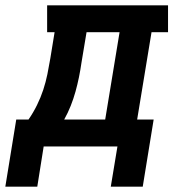

<svg xmlns="http://www.w3.org/2000/svg" viewBox="-59 -550 679 721"><path d="M-39 151 2 -101H48Q66 -127 80 -155.5Q94 -184 103.5 -213Q113 -242 119 -271.5Q125 -301 130 -331L146 -429H118V-530H572V-429H510L456 -101H518L477 151H357L382 0H105L81 151ZM182 -101H336L390 -429H266L247 -315Q243 -287 237.5 -260Q232 -233 224.5 -206Q217 -179 206.5 -152.5Q196 -126 182 -101Z"/></svg>

Font: Iosevka Curly Slab ExObl
Style: Bold
Weight: 700
Width: 7
Italic angle: -9°
Monospace: yes
Designer: Belleve Invis
Foundry: Belleve Invis
Version: Version 11.0.0; ttfautohint (v1.8.3)